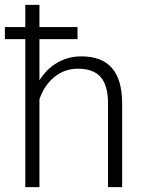

<svg xmlns="http://www.w3.org/2000/svg" viewBox="-28 -770 605 790"><path d="M291 -608.9H134.3V-439Q163.1 -486.3 208 -512.2Q252.9 -538.1 306.2 -538.1Q391.1 -538.1 432.6 -490.2Q474.1 -442.4 474.6 -346.7V0H416.5V-347.2Q416 -418 386.5 -452.6Q356.9 -487.3 292 -487.3Q237.8 -487.3 196 -453.4Q154.3 -419.4 134.3 -361.8V0H76.2V-608.9H-7.8V-658.7H76.2V-750H134.3V-658.7H291Z"/></svg>

Font: RobotoInd Light
Style: Regular
Weight: 300
Designer: Google
Version: Version 2.001151; 2014